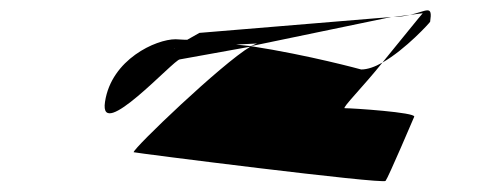

<svg xmlns="http://www.w3.org/2000/svg" viewBox="-20 -658 921 362"><path d="M178 -466C166 -388 308 -546 319 -546L452 -570C398 -538 231 -378 232 -371C232 -370 704 -310 707 -317C712 -323 761 -438 761 -438C764 -446 646 -454 630 -454C624 -454 666 -496 701 -540C687 -532 673 -527 661 -527C661 -527 563 -554 453 -571L718 -626L356 -596L333 -583C323 -583 316 -584 311 -584C274 -584 190 -546 178 -466ZM308 -566C308 -566 308 -567 309 -567C309 -567 308 -566 308 -566ZM425 -574C444 -575 463 -576 465 -576C464 -576 459 -574 453 -571C445 -572 433 -573 425 -574ZM701 -540C745 -565 791 -616 791 -617C796 -650 785 -637 753 -630L777 -633C774 -630 737 -584 701 -540ZM720 -626H722ZM722 -626C733 -626 745 -628 753 -630Z"/></svg>

Font: Ampere
Style: UltExtIta
Weight: 400
Version: Version 1